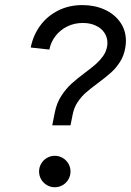

<svg xmlns="http://www.w3.org/2000/svg" viewBox="-20 -748 528 775"><path d="M325.2 -456.1Q352.1 -476.1 367.9 -490.2Q383.8 -504.4 396 -521.5Q408.2 -538.6 412.1 -559.1Q413.6 -567.4 413.6 -574.7Q413.6 -597.2 401.6 -615.5Q389.6 -633.8 366.9 -644.5Q344.2 -655.3 314.5 -655.3Q279.8 -655.3 251.2 -641.1Q222.7 -627 203.9 -602.5Q185.1 -578.1 179.2 -547.9L104 -556.2Q113.8 -605.5 142.1 -644.3Q170.4 -683.1 214.4 -705.3Q258.3 -727.5 312.5 -727.5Q361.3 -727.5 401.4 -709.7Q441.4 -691.9 464.8 -658.9Q488.3 -626 488.3 -582.5Q488.3 -571.3 485.8 -555.7Q480.5 -523.4 464.6 -498.5Q448.7 -473.6 428.7 -455.6Q408.7 -437.5 376.5 -413.6Q345.7 -390.6 327.1 -374.5Q308.6 -358.4 293.7 -336.2Q278.8 -314 273.4 -286.1L264.6 -242.2H190.9L201.2 -293.9Q208.5 -331.5 227.3 -360.6Q246.1 -389.6 268.3 -409.9Q290.5 -430.2 325.2 -456.1ZM137.7 -55.7Q137.7 -72.8 146.2 -87.4Q154.8 -102.1 169.4 -110.6Q184.1 -119.1 201.2 -119.1Q218.3 -119.1 232.9 -110.6Q247.6 -102.1 256.1 -87.4Q264.6 -72.8 264.6 -55.7Q264.6 -38.6 256.1 -23.9Q247.6 -9.3 232.9 -0.7Q218.3 7.8 201.2 7.8Q184.1 7.8 169.4 -0.7Q154.8 -9.3 146.2 -23.9Q137.7 -38.6 137.7 -55.7Z"/></svg>

Font: Reddit Sans Chocolate
Style: Italic
Weight: 400
Italic angle: -11.25°
Designer: Stephen Hutchings
Version: Version 1.013